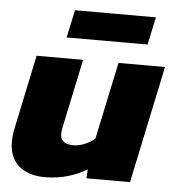

<svg xmlns="http://www.w3.org/2000/svg" viewBox="-50 -717 705 773"><g transform="rotate(5 302.5 -330.0)"><path d="M198 -558 222 -670H549L525 -558ZM158 10Q93 10 54 -23.5Q15 -57 15 -122Q15 -147 21 -175L84 -474H272L212 -190Q211 -185 210.5 -180Q210 -175 210 -170Q210 -128 262 -128Q285 -128 309 -138Q333 -148 349 -163L415 -474H603L503 0H327L329 -36Q296 -16 253 -3Q210 10 158 10Z"/></g></svg>

Font: Kanit
Style: Bold Italic
Weight: 700
Italic angle: -12°
Designer: Katatrad Team
Foundry: CadsonDemak
Version: Version 2.000; ttfautohint (v1.8.3)